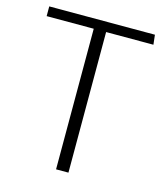

<svg xmlns="http://www.w3.org/2000/svg" viewBox="-104 -759 721 839"><g transform="rotate(15 257.0 -340.0)"><path d="M498 -636H284V0H228V-636H15V-680H493Z"/></g></svg>

Font: Palanquin ExtraLight
Style: Regular
Weight: 275
Designer: Pria Ravichandran
Version: Version 1.001